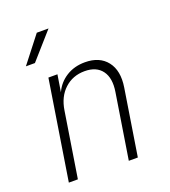

<svg xmlns="http://www.w3.org/2000/svg" viewBox="-143 -894 885 999"><g transform="rotate(-20 300.0 -395.0)"><path d="M66 0 153 -550H203L188 -456Q210 -504 254.5 -532Q299 -560 358 -560Q439 -560 479.5 -508Q520 -456 506 -367L448 0H398L455 -360Q467 -434 436.5 -475.5Q406 -517 341 -517Q275 -517 229.5 -475Q184 -433 173 -360L116 0ZM63 -645 176 -790H241L113 -645Z"/></g></svg>

Font: NKDuy Mono Thin
Style: Italic
Weight: 100
Italic angle: -9°
Monospace: yes
Designer: NKDuy
Foundry: NKDuy
Version: Version 2.251; ttfautohint (v1.8.4.7-5d5b)